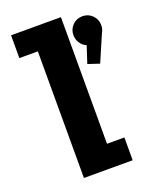

<svg xmlns="http://www.w3.org/2000/svg" viewBox="-148 -883 772 966"><g transform="rotate(-20 238.0 -400.0)"><path d="M299 -122H392V0H131V-678H32V-800H299ZM476 -693.5Q476 -671 465.5 -654L404.5 -512.5L343 -533L372.5 -623Q352 -631.5 339.5 -650.8Q327 -670 327 -693.5Q327 -724 348.5 -745.8Q370 -767.5 401.5 -767.5Q433 -767.5 454.5 -745.8Q476 -724 476 -693.5Z"/></g></svg>

Font: League Mono Condensed ExtraBold
Style: Regular
Weight: 800
Width: 1
Designer: Tyler Finck
Foundry: The League of Moveable Type / Tyler Finck
Version: Version 2.210